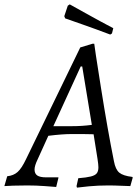

<svg xmlns="http://www.w3.org/2000/svg" viewBox="-63 -848 639 878"><path d="M542 -39 544 -36 533 3Q522 3 491.5 1.5Q461 0 432 0Q386 0 343.5 4Q301 8 289 10L287 3L295 -33Q333 -36 352.5 -41Q372 -46 379.5 -55.5Q387 -65 387 -83Q387 -95 383 -121L365 -234Q341 -235 265 -235Q222 -235 158 -227L109 -119Q95 -90 95 -73Q95 -54 107.5 -45.5Q120 -37 148 -37H204V-34L194 7Q182 6 142 3Q102 0 62 0Q27 0 -3 1Q-33 2 -43 3L-30 -42Q-1 -45 17.5 -61.5Q36 -78 56 -120L304 -631L360 -648H368Q368 -641 398.5 -448Q429 -255 458 -111Q465 -73 482.5 -58.5Q500 -44 542 -39ZM266 -271Q313 -271 357 -277L313 -544H306L181 -271ZM247 -822 256 -828Q274 -818 335 -784Q396 -750 455 -719L449 -695L441 -690Q375 -715 313.5 -736.5Q252 -758 235 -764L231 -774Z"/></svg>

Font: Alegreya SC
Style: Italic
Weight: 400
Italic angle: -7°
Designer: Juan Pablo del Peral
Foundry: Huerta Tipografica
Version: Version 2.007; ttfautohint (v1.6)